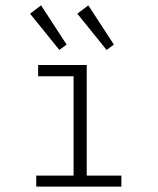

<svg xmlns="http://www.w3.org/2000/svg" viewBox="-20 -695 590 715"><path d="M115 0V-41H254V-411H122V-453H303V-41H432V0ZM201 -509 92 -644 133 -675 228 -529ZM377 -509 268 -644 309 -675 404 -529Z"/></svg>

Font: Inconsolata SemiExpanded Light
Style: Regular
Weight: 300
Width: 6
Monospace: yes
Designer: Raph Levien, Cyreal, Brenton Simpson
Foundry: Raph Levien, Cyreal, Google
Version: Version 3.001; ttfautohint (v1.8.2.53-6de2)